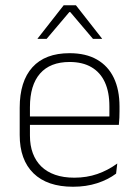

<svg xmlns="http://www.w3.org/2000/svg" viewBox="-20 -701 523 731"><path d="M258 10Q160 10 107.5 -41.2Q55 -92.5 55 -187V-290.5Q55 -391.5 103.5 -445Q152 -498.5 245 -498.5Q307 -498.5 349.2 -474.2Q391.5 -450 413.2 -404.8Q435 -359.5 435 -295.5V-278Q435 -265.5 434.5 -252.8Q434 -240 432.5 -225.5H396Q396.5 -245.5 396.5 -263.2Q396.5 -281 396.5 -296Q396.5 -350.5 379.2 -388Q362 -425.5 328.2 -445.2Q294.5 -465 245 -465Q171 -465 132.5 -421Q94 -377 94 -293V-245V-239V-184.5Q94 -147 105 -117.5Q116 -88 137.2 -67.2Q158.5 -46.5 190 -35.5Q221.5 -24.5 263 -24.5Q310 -24.5 350.5 -38.5Q391 -52.5 426.5 -78.5L422 -40Q391.5 -17 349.8 -3.5Q308 10 258 10ZM422.5 -225.5H75V-257.5H422.5ZM123 -554 222.5 -681H269L368.5 -554V-553H334L247.5 -655H244L157.5 -553H123Z"/></svg>

Font: Anek Kannada ExtraLight
Style: Regular
Weight: 250
Version: Version 1.003